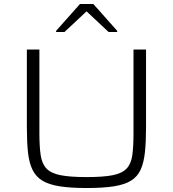

<svg xmlns="http://www.w3.org/2000/svg" viewBox="-20 -937 870 965"><path d="M416 8Q335 8 280.5 -0.5Q226 -9 193 -29Q160 -49 143 -84.5Q126 -120 120.5 -172.5Q115 -225 115 -299V-688H178V-268Q178 -200 184.5 -157Q191 -114 213.5 -90Q236 -66 284 -56.5Q332 -47 415 -47Q500 -47 547 -56.5Q594 -66 616.5 -90Q639 -114 645 -157Q651 -200 651 -268V-688H714V-299Q714 -225 708.5 -172.5Q703 -120 687 -84.5Q671 -49 638.5 -29Q606 -9 552 -0.5Q498 8 416 8ZM262 -776V-782L382 -917H449L569 -782V-776H526L415 -880L304 -776Z"/></svg>

Font: Saira Expanded Light
Style: Regular
Weight: 300
Width: 7
Designer: Hector Gatti with collaboration of the Omnibus-Type team
Foundry: Omnibus-Type
Version: Version 1.101